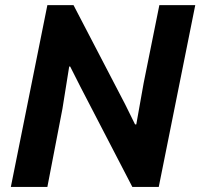

<svg xmlns="http://www.w3.org/2000/svg" viewBox="-20 -740 793 760"><path d="M22.9 0 167.5 -719.7H271L475.1 -327.6L514.6 -247.6H519.5L548.8 -412.1L610.8 -719.7H752.9L608.4 0H503.9L298.8 -395.5L257.8 -476.6H253.9L227.1 -309.1L167.5 0Z"/></svg>

Font: Reddit Sans
Style: Bold Italic
Weight: 700
Italic angle: -11.25°
Designer: Stephen Hutchings
Version: Version 1.013